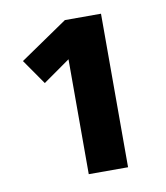

<svg xmlns="http://www.w3.org/2000/svg" viewBox="-57 -791 450 519"><g transform="rotate(-10 168.0 -531.5)"><path d="M253.9 -742.2V-320.8H146V-636.2L71.8 -584L23.9 -652.8L154.8 -742.2Z"/></g></svg>

Font: Fira Sans Compressed
Style: Bold
Weight: 700
Width: 1
Designer: Carrois Corporate & Edenspiekermann AG
Foundry: Carrois Corporate GbR & Edenspiekermann AG
Version: Version 4.203;PS 004.203;hotconv 1.0.88;makeotf.lib2.5.64775